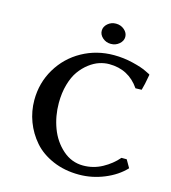

<svg xmlns="http://www.w3.org/2000/svg" viewBox="-121 -922 919 1030"><g transform="rotate(15 338.5 -407.0)"><path d="M609.9 -136.2H639.2L664.1 -92.8Q620.1 -45.9 552 -18.1Q483.9 9.8 412.1 9.8Q332 9.8 266.8 -18.3Q201.7 -46.4 161.4 -92.8Q121.1 -139.2 99.6 -196.3Q78.1 -253.4 78.1 -314.9Q78.1 -411.1 125.5 -490.2Q172.9 -569.3 253.2 -613.8Q333.5 -658.2 429.2 -658.2Q483.4 -658.2 535.4 -645.5Q587.4 -632.8 612.3 -620.1L637.2 -607.9L639.2 -605Q628.9 -545.4 620.1 -517.1L585.9 -516.1Q525.4 -605 417 -605Q390.1 -605 362.5 -595.9Q335 -586.9 307.1 -565.7Q279.3 -544.4 257.6 -514.2Q235.8 -483.9 222.4 -437Q209 -390.1 209 -334Q209 -261.2 233.4 -195.8Q257.8 -130.4 307.4 -86.7Q356.9 -43 420.9 -43Q477.5 -43 526.9 -69.8Q576.2 -96.7 609.9 -136.2ZM396 -824.2Q422.9 -824.2 442.4 -807.4Q461.9 -790.5 461.9 -768.1Q461.9 -745.6 442.4 -728.8Q422.9 -711.9 396 -711.9Q369.6 -711.9 350.3 -728.8Q331.1 -745.6 331.1 -768.1Q331.1 -790.5 350.3 -807.4Q369.6 -824.2 396 -824.2Z"/></g></svg>

Font: Linear Smooth
Style: Bold
Weight: 700
Designer: Philipp H. Poll, Flanker
Foundry: Philipp H. Poll, reworked by Flanker
Version: Version 1.061 | FøM Fix